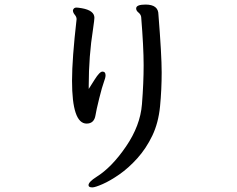

<svg xmlns="http://www.w3.org/2000/svg" viewBox="-20 -771 1040 842"><path d="M359.9 -229Q295.9 -229 295.9 -417Q295.9 -513.2 315.9 -687Q315.9 -696.8 307.9 -706.3Q299.8 -715.8 299.8 -726.1Q303.2 -737.8 314.9 -737.8Q321.8 -737.8 338.9 -734.9Q394 -725.1 394 -692.9Q394 -685.1 388.2 -645Q369.1 -524.9 369.1 -395Q369.1 -384.8 369.1 -380.9L395 -421.9Q417 -457 429.2 -457Q442.9 -457 442.9 -440.9Q442.9 -430.2 435.5 -411.1Q428.2 -392.1 415 -339.1Q401.9 -286.1 398.9 -266.1Q393.1 -229 359.9 -229ZM384.8 50.8Q368.2 50.8 368.2 41Q368.2 26.9 402.8 4.9Q470.2 -37.1 532.7 -128.7Q595.2 -220.2 602.5 -313.7Q609.9 -407.2 609.9 -485.8Q609.9 -564 599.1 -696.8Q597.2 -708 587.2 -716.1Q577.1 -724.1 577.1 -733.9Q577.1 -751 618.2 -751Q674.8 -751 674.8 -707Q689 -529.8 689 -453.9Q689 -377.9 681.9 -304.9Q674.8 -231.9 647.9 -176Q621.1 -120.1 582.5 -77.1Q543.9 -34.2 503.4 -6.1Q462.9 22 429.9 36.4Q397 50.8 384.8 50.8Z"/></svg>

Font: LXGW WenKai Mono GB Screen
Style: Regular
Weight: 400
Monospace: yes
Designer: LXGW / Fontworks Inc.
Foundry: LXGW / Fontworks Inc.
Version: Version 1.510;January 18,2025